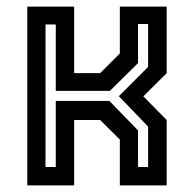

<svg xmlns="http://www.w3.org/2000/svg" viewBox="-20 -560 586 580"><path d="M62.5 0V-540H204V-339H282.5L342 -398.5V-540H483.5V-339L413 -269L483.5 -197.5V0H342V-138.5L282.5 -197.5H204V0ZM117.5 -55.5H148.5V-255H310.5L397 -166V-55.5H427.5V-177.5L339 -269.5L427.5 -358V-487.5H397V-369.5L312 -285.5H148.5V-486H117.5Z"/></svg>

Font: Tourney Thin SemiBold
Style: Regular
Weight: 600
Version: Version 1.015